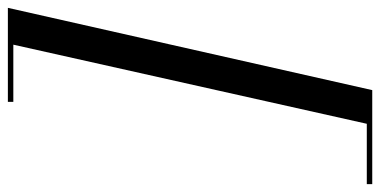

<svg xmlns="http://www.w3.org/2000/svg" viewBox="-270 -560 970 490"><g transform="rotate(90 215.0 -315.0)"><path d="M200 -780H439.9V-766.1H285.9L84 136H230V149.9H-10Z"/></g></svg>

Font: Bodoni* 16
Style: Italic
Weight: 400
Italic angle: -13°
Version: Version 2.000